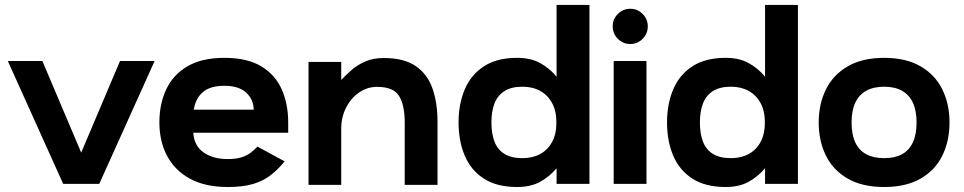

<svg xmlns="http://www.w3.org/2000/svg" viewBox="-20 -748 3921 781"><path d="M609 -500 383.7 0H237L11.7 -500H152.3L310.3 -127.3L468.3 -500Z M1152.3 -208H766.3Q769.3 -155.7 807.7 -128.3Q846 -101 906.3 -101Q941 -101 963.7 -108.5Q986.3 -116 1001 -127.8Q1015.7 -139.7 1027.3 -151.7L1137.7 -91.7Q1110.7 -58.3 1080.8 -35.2Q1051 -12 1009.7 0.3Q968.3 12.7 906.3 12.7Q814.3 12.7 752.3 -21.3Q690.3 -55.3 659.3 -114.7Q628.3 -174 628.3 -250Q628.3 -325 656.2 -384.5Q684 -444 742.5 -478.3Q801 -512.7 893 -512.7Q985.3 -512.7 1042.5 -478.3Q1099.7 -444 1126 -384.5Q1152.3 -325 1152.3 -250ZM768.3 -302H1012Q1011.3 -343.7 981.3 -371.3Q951.3 -399 893 -399Q835 -399 805.2 -373.3Q775.3 -347.7 768.3 -302Z M1626.3 4V-249.7Q1626.3 -320.3 1603.3 -357.5Q1580.3 -394.7 1514 -394.7Q1473.7 -394.7 1440.3 -371.5Q1407 -348.3 1387.5 -309.7Q1368 -271 1368 -224V4H1235V-496H1368V-422.7Q1387 -443.3 1411 -464Q1435 -484.7 1466.7 -498.3Q1498.3 -512 1541.3 -512Q1624 -512 1671.8 -478.7Q1719.7 -445.3 1739.7 -386.8Q1759.7 -328.3 1759.7 -252.7V4Z M2083.3 12.7Q2001.3 12.7 1948.5 -21.3Q1895.7 -55.3 1870.5 -114.7Q1845.3 -174 1845.3 -250Q1845.3 -325 1870.5 -384.5Q1895.7 -444 1948.5 -478.3Q2001.3 -512.7 2083.3 -512.7Q2139.3 -512.7 2177.8 -491.2Q2216.3 -469.7 2244 -436V-728H2377.7V0H2244V-63.7Q2216.3 -30.3 2177.8 -8.8Q2139.3 12.7 2083.3 12.7ZM1979 -250Q1979 -204.3 1991.5 -171.8Q2004 -139.3 2032 -122Q2060 -104.7 2105.3 -104.7Q2146.3 -104.7 2177.2 -121.3Q2208 -138 2225.7 -170.3Q2243.3 -202.7 2243.3 -250Q2243.3 -296.7 2225.7 -329Q2208 -361.3 2177.2 -378.3Q2146.3 -395.3 2105.3 -395.3Q2060 -395.3 2032 -377.5Q2004 -359.7 1991.5 -327.3Q1979 -295 1979 -250Z M2609.7 -500V0H2476.3V-500ZM2543.7 -569Q2514.3 -569 2493.3 -590Q2472.3 -611 2472.3 -641Q2472.3 -670.3 2493.3 -691.3Q2514.3 -712.3 2543.7 -712.3Q2573 -712.3 2594 -691.3Q2615 -670.3 2615 -641Q2615 -611 2594 -590Q2573 -569 2543.7 -569Z M2931.3 12.7Q2849.3 12.7 2796.5 -21.3Q2743.7 -55.3 2718.5 -114.7Q2693.3 -174 2693.3 -250Q2693.3 -325 2718.5 -384.5Q2743.7 -444 2796.5 -478.3Q2849.3 -512.7 2931.3 -512.7Q2987.3 -512.7 3025.8 -491.2Q3064.3 -469.7 3092 -436V-728H3225.7V0H3092V-63.7Q3064.3 -30.3 3025.8 -8.8Q2987.3 12.7 2931.3 12.7ZM2827 -250Q2827 -204.3 2839.5 -171.8Q2852 -139.3 2880 -122Q2908 -104.7 2953.3 -104.7Q2994.3 -104.7 3025.2 -121.3Q3056 -138 3073.7 -170.3Q3091.3 -202.7 3091.3 -250Q3091.3 -296.7 3073.7 -329Q3056 -361.3 3025.2 -378.3Q2994.3 -395.3 2953.3 -395.3Q2908 -395.3 2880 -377.5Q2852 -359.7 2839.5 -327.3Q2827 -295 2827 -250Z M3576.5 12.7Q3487.7 12.7 3428.5 -21.3Q3369.3 -55.3 3339.8 -114.7Q3310.3 -174 3310.3 -250Q3310.3 -325 3339.8 -384.5Q3369.3 -444 3428.6 -478.3Q3487.9 -512.7 3576.7 -512.7Q3665.1 -512.7 3724.4 -478.3Q3783.7 -444 3813 -384.5Q3842.3 -325 3842.3 -250Q3842.3 -174 3813 -114.7Q3783.7 -55.3 3724.4 -21.3Q3665.1 12.7 3576.5 12.7ZM3576.6 -104.7Q3620.3 -104.7 3649.5 -120.8Q3678.7 -137 3693.5 -169.2Q3708.3 -201.3 3708.3 -250Q3708.3 -297.7 3693.5 -329.8Q3678.7 -362 3649.4 -378.7Q3620.1 -395.3 3576.6 -395.3Q3533 -395.3 3503.3 -378.7Q3473.7 -362 3458.8 -329.8Q3444 -297.7 3444 -250Q3444 -201.3 3458.8 -169.2Q3473.7 -137 3503.2 -120.8Q3532.8 -104.7 3576.6 -104.7Z"/></svg>

Font: Nata Sans
Style: Regular
Weight: 400
Designer: Daniel Uzquiano Cruz
Version: Version 1.001